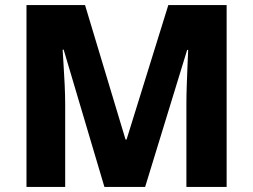

<svg xmlns="http://www.w3.org/2000/svg" viewBox="-20 -734 994 754"><path d="M390 0 230 -539H226Q227 -519 229.5 -481.5Q232 -444 234 -401Q236 -358 236 -322V0H84V-714H314L473 -186H477L641 -714H870V0H712V-326Q712 -360 713.5 -401.5Q715 -443 716.5 -480.5Q718 -518 719 -538H715L550 0Z"/></svg>

Font: Noto Sans Gujarati ExtraBold
Style: Regular
Weight: 800
Designer: Jelle Bosma - Monotype Design Team, Universal Thirst
Foundry: Monotype Imaging Inc.
Version: Version 2.106; ttfautohint (v1.8.4.7-5d5b)